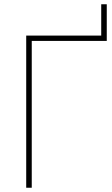

<svg xmlns="http://www.w3.org/2000/svg" viewBox="-20 -881 524 901"><path d="M481 -861V-689H129V0H103V-714H455V-861Z"/></svg>

Font: Noto Sans UI Thin
Style: Regular
Weight: 250
Designer: Monotype Design Team
Foundry: Monotype Imaging Inc.
Version: Version 1.901